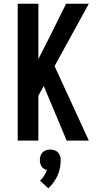

<svg xmlns="http://www.w3.org/2000/svg" viewBox="-20 -755 540 1031"><path d="M338 0 215 -293 186 -241V0H75V-735H186V-438L244 -552L335 -735H457L273 -400L457 0ZM239 256 195 215Q208 203 217 188.5Q226 174 232 158Q223 156 215.5 151Q208 146 203 138.5Q198 131 196 122Q194 113 194 104Q194 93 197.5 82Q201 71 209 63Q217 55 228 51.5Q239 48 250 48Q261 48 272 51.5Q283 55 291 63Q299 71 302.5 82Q306 93 306 104Q306 126 302 147Q298 168 289 187.5Q280 207 267.5 224.5Q255 242 239 256Z"/></svg>

Font: Moesevka
Style: Bold
Weight: 700
Monospace: yes
Designer: Belleve Invis
Foundry: Belleve Invis
Version: Version 32.5.0; ttfautohint (v1.8.4)